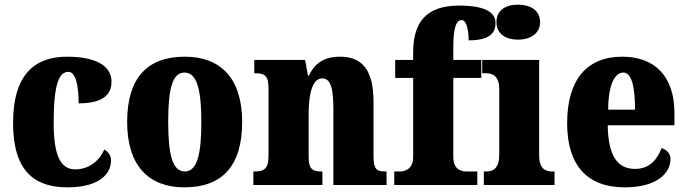

<svg xmlns="http://www.w3.org/2000/svg" viewBox="-20 -793 2944 823"><path d="M269 10C414 10 456 -54 456 -105C456 -125 445 -142 427 -152C406 -104 362 -67 302 -67C236 -67 210 -135 210 -267C210 -435 234 -485 273 -485C306 -485 317 -422 317 -350C440 -350 458 -402 458 -444C458 -498 411 -550 267 -550C138 -550 36 -483 36 -266C36 -58 129 10 269 10Z M770 10C933 10 1018 -82 1018 -270C1018 -458 925 -550 773 -550C610 -550 525 -458 525 -270C525 -82 618 10 770 10ZM772 -58C719 -58 701 -131 701 -270C701 -410 718 -482 771 -482C824 -482 843 -410 843 -270C843 -131 825 -58 772 -58Z M1066 0H1362V-58H1359C1320 -58 1303 -67 1303 -122V-305C1303 -384 1317 -457 1361 -457C1400 -457 1409 -408 1409 -323V0H1637V-58H1633C1593 -58 1581 -67 1581 -128V-358C1581 -493 1532 -550 1438 -550C1360 -550 1326 -514 1304 -469H1300L1288 -536H1070V-479H1074C1113 -479 1131 -470 1131 -415V-125C1131 -67 1110 -58 1070 -58H1066Z M1670 0H2026V-58H1979C1959 -58 1923 -65 1923 -120V-459H2043V-536H1923V-589C1923 -679 1937 -707 1959 -707C1983 -707 1989 -650 1989 -620C2084 -620 2104 -656 2104 -694C2104 -729 2079 -769 1948 -769C1803 -769 1751 -694 1751 -567V-536H1674V-459H1751V-120C1751 -65 1711 -58 1695 -58H1670Z M2201 -623C2252 -623 2295 -648 2295 -698C2295 -750 2252 -773 2201 -773C2148 -773 2108 -750 2108 -698C2108 -648 2148 -623 2201 -623ZM2054 0H2357V-58H2347C2314 -58 2291 -73 2291 -128V-536H2047V-479H2064C2095 -479 2120 -463 2120 -412V-131C2120 -74 2097 -58 2064 -58H2054Z M2658 10C2800 10 2854 -54 2854 -111C2854 -135 2837 -152 2816 -158C2796 -107 2763 -69 2702 -69C2626 -69 2587 -126 2585 -256H2871V-308C2871 -467 2786 -550 2647 -550C2497 -550 2411 -453 2411 -265C2411 -91 2491 10 2658 10ZM2702 -323H2587C2587 -426 2614 -482 2652 -482C2687 -482 2702 -423 2702 -323Z"/></svg>

Font: Noto Serif Tamil Condensed Black
Style: Regular
Weight: 900
Width: 3
Designer: Indian Type Foundry, Tom Grace, and the Monotype Design Team
Foundry: Monotype Imaging Inc.
Version: Version 2.004